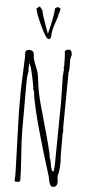

<svg xmlns="http://www.w3.org/2000/svg" viewBox="-66 -1052 508 1099"><g transform="rotate(5 188.5 -502.5)"><path d="M205.6 -1008.3 218.8 -1016.1Q236.8 -1013.2 236.8 -1004.4Q236.8 -1001 232.9 -993.2L233.9 -988.3L226.6 -973.1L227.5 -967.3Q224.1 -954.6 215.8 -930.7Q197.8 -881.3 197.8 -855.2Q197.8 -829.1 183.1 -829.1Q168.5 -829.1 134.5 -902.6Q100.6 -976.1 99.6 -998L117.7 -1011.2L134.8 -988.3Q136.2 -971.7 156 -916.3Q175.8 -860.8 176.8 -858.4Q200.7 -947.8 205.6 -1008.3ZM303.2 -54.2 306.2 -18.1Q306.2 11.2 280.8 11.2Q263.2 11.2 256.8 -26.4Q253.4 -43.9 252.9 -45.9Q155.3 -354 129.9 -496.1Q128.9 -500.5 128.4 -509.8Q127.4 -529.8 119.1 -538.1L121.1 -543Q114.7 -580.1 111.6 -594.5Q108.4 -608.9 104.5 -627Q97.7 -658.7 86.9 -684.1Q84 -663.6 84 -652.8Q84 -642.1 85.9 -636.2Q79.1 -612.8 79.1 -566.9V-293Q79.1 -245.1 85.9 -150.4Q92.8 -55.7 92.8 -7.8L85.9 0H63L60.1 -7.8Q62 -15.6 62 -47.9L50.8 -396V-526.9L58.1 -715.8L57.1 -736.8Q57.1 -749.5 63.7 -753.7Q70.3 -757.8 80.8 -757.8Q91.3 -757.8 99.1 -751.7Q106.9 -745.6 106.9 -732.4Q106.9 -719.2 111.3 -703.6Q115.7 -688 124 -668.7Q132.3 -649.4 137 -633.5Q141.6 -617.7 145.5 -582.8Q149.4 -547.9 154.8 -521Q160.2 -494.1 172.4 -448.7Q184.6 -403.3 200.4 -348.1Q216.3 -293 220.7 -275.6Q225.1 -258.3 232.4 -231.4Q248 -175.8 249 -152.8Q255.9 -142.6 259.5 -113.3Q263.2 -84 275.9 -73.2Q282.2 -87.4 282.2 -121.1L286.1 -469.2L283.2 -624L286.1 -662.1Q286.1 -672.9 283.2 -674.8L286.1 -683.1Q286.1 -744.6 282.2 -765.1Q286.1 -778.8 307.1 -778.8Q323.2 -778.8 323.2 -746.1Q316.9 -733.4 316.9 -712.9L317.9 -679.2Q317.9 -657.7 314 -648.9L311 -333Q311 -323.7 313 -306.2L311 -301.8V-175.8L313 -138.2Q313 -78.6 303.2 -56.2Z"/></g></svg>

Font: Amatic SC
Style: Regular
Weight: 400
Version: Version 1.004